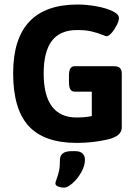

<svg xmlns="http://www.w3.org/2000/svg" viewBox="-20 -635 623 863"><path d="M39.1 0ZM39.1 -305.7Q39.1 -614.7 329.1 -614.7Q368.7 -614.7 412.4 -606.9Q456.1 -599.1 485.4 -585.2Q514.6 -571.3 514.6 -554.2Q514.6 -542 504.9 -522.2Q495.1 -502.4 481.9 -487.3Q468.8 -472.2 458.5 -472.2Q455.6 -472.2 444.3 -477.1Q419.9 -486.8 393.1 -493.4Q366.2 -500 326.7 -500Q250 -500 213.1 -451.4Q176.3 -402.8 176.3 -304.7Q176.3 -206.5 213.4 -156.7Q250.5 -106.9 324.7 -106.9Q362.3 -106.9 392.6 -113.3V-223.1H315.9Q302.2 -223.1 296.1 -233.4Q290 -243.7 290 -266.6V-294.4Q290 -316.9 296.1 -327.1Q302.2 -337.4 315.9 -337.4H492.2Q510.7 -337.4 519 -329.3Q527.3 -321.3 527.3 -303.2V-61.5Q527.3 -22.5 461.9 -7.6Q396.5 7.3 324.7 7.3Q178.2 7.3 108.6 -68.8Q39.1 -145 39.1 -305.7ZM229 189Q229 183.6 233.9 171.4Q241.2 151.9 245.4 132.8Q249.5 113.8 249.5 82.5Q249.5 64.5 262.5 54.4Q275.4 44.4 301.8 44.4H318.4Q339.8 44.4 350.8 54.9Q361.8 65.4 361.8 82.5Q361.8 109.9 345.2 139.4Q328.6 168.9 305.9 188.7Q283.2 208.5 268.1 208.5Q253.9 208.5 241.5 203.6Q229 198.7 229 189Z"/></svg>

Font: Jaldi
Style: Bold
Weight: 400
Designer: Pablo Cosgaya and Nicolas Silva
Foundry: Omnibus-Type
Version: Version 1.007